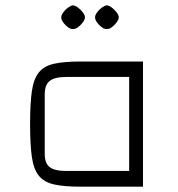

<svg xmlns="http://www.w3.org/2000/svg" viewBox="-20 -701 669 721"><path d="M282 0Q220 0 182.5 -8.5Q145 -17 125.5 -41.5Q106 -66 99.5 -112.5Q93 -159 93 -235Q93 -311 99.5 -357.5Q106 -404 125.5 -428.5Q145 -453 182.5 -461.5Q220 -470 282 -470H517V0ZM229 -59H465V-412H229Q185 -412 166.5 -397Q148 -382 148 -347V-123Q148 -88 166.5 -73.5Q185 -59 229 -59ZM254 -592Q246 -591 235.5 -598.5Q225 -606 217.5 -616.5Q210 -627 210 -636Q210 -644 217.5 -654.5Q225 -665 235.5 -672.5Q246 -680 254 -681Q263 -680 273 -672.5Q283 -665 291 -654.5Q299 -644 299 -636Q299 -628 291 -617Q283 -606 272.5 -598.5Q262 -591 254 -592ZM381 -592Q373 -591 362.5 -598.5Q352 -606 344.5 -616.5Q337 -627 337 -636Q337 -644 344.5 -654.5Q352 -665 362.5 -672.5Q373 -680 381 -681Q390 -680 400 -672.5Q410 -665 418 -654.5Q426 -644 426 -636Q426 -628 418 -617Q410 -606 399.5 -598.5Q389 -591 381 -592Z"/></svg>

Font: Changa ExtraLight
Style: Regular
Weight: 250
Designer: Eduardo Rodriguez Tunni
Foundry: Eduardo Rodriguez Tunni
Version: Version 3.002; ttfautohint (v1.8.2)